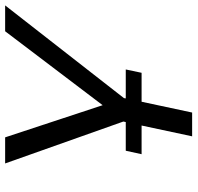

<svg xmlns="http://www.w3.org/2000/svg" viewBox="-30 -720 750 729"><g transform="rotate(-90 344.5 -355.0)"><path d="M336.9 -258.8 335.9 -252H445.8L433.1 -191.9H323.2L282.2 0H191.9L232.9 -191.9H124L137.2 -252H246.1L248 -261.2L88.9 -710H188L310.1 -339.8L590.8 -710H689Z"/></g></svg>

Font: Rawline Medium
Style: Italic
Weight: 500
Italic angle: -12°
Designer: Matt McInerney, Pablo Impallari, Rodrigo Fuenzalida
Foundry: Matt McInerney, Pablo Impallari, Rodrigo Fuenzalida
Version: Version 4.020;PS 004.020;hotconv 1.0.88;makeotf.lib2.5.64775